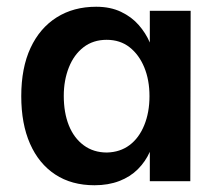

<svg xmlns="http://www.w3.org/2000/svg" viewBox="-20 -537 650 569"><path d="M260 12Q192 12 143.5 -20Q95 -52 69 -111Q43 -170 43 -252Q43 -336 70.5 -395Q98 -454 148 -485.5Q198 -517 265 -517Q307 -517 338.5 -502Q370 -487 391 -463Q412 -439 424 -411V-505H545L544 0H424V-87Q411 -58 388.5 -35.5Q366 -13 333.5 -0.5Q301 12 260 12ZM297 -85Q336 -86 364 -107Q392 -128 407.5 -166Q423 -204 423 -252Q423 -300 407.5 -337.5Q392 -375 364 -397Q336 -419 296 -419Q256 -419 227.5 -397Q199 -375 184 -337Q169 -299 169 -253Q169 -203 184 -165.5Q199 -128 228 -106.5Q257 -85 297 -85Z"/></svg>

Font: Inclusive Sans SemiBold
Style: Regular
Weight: 600
Designer: Olivia King
Foundry: Olivia King
Version: Version 2.004